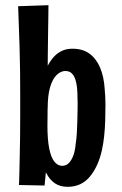

<svg xmlns="http://www.w3.org/2000/svg" viewBox="-20 -714 469 741"><path d="M241 7Q212 7 192 -6.5Q172 -20 159.5 -44.5Q147 -69 140 -102Q133 -135 130 -174.5Q127 -214 127 -257L163 -231Q163 -175 170 -140.5Q177 -106 190 -90Q203 -74 220 -74Q235 -74 245.5 -84.5Q256 -95 263 -114Q270 -133 272 -158Q275 -176 276.5 -199.5Q278 -223 278.5 -248Q279 -273 279.5 -296.5Q280 -320 279 -339Q279 -373 274 -395.5Q269 -418 259 -429Q249 -440 232 -440Q215 -440 199 -425Q183 -410 173.5 -378Q164 -346 164 -295L128 -251Q128 -287 130.5 -320.5Q133 -354 139 -385Q145 -416 155.5 -441.5Q166 -467 180.5 -486Q195 -505 214.5 -515.5Q234 -526 259 -526Q300 -526 326 -506.5Q352 -487 366.5 -452.5Q381 -418 384 -371Q387 -340 387 -309Q387 -278 386 -247.5Q385 -217 382 -188.5Q379 -160 373 -133Q359 -71 326.5 -32Q294 7 241 7ZM152 2 53 0Q54 -9 54.5 -36.5Q55 -64 56 -102.5Q57 -141 57.5 -184Q58 -227 58 -269Q58 -311 58 -344Q58 -391 57.5 -439Q57 -487 55.5 -533.5Q54 -580 52.5 -620.5Q51 -661 50 -690L167 -694Q167 -675 166.5 -646.5Q166 -618 165.5 -581.5Q165 -545 164.5 -505.5Q164 -466 164 -424.5Q164 -383 164 -343Q164 -310 163.5 -267Q163 -224 162.5 -180Q162 -136 162 -98Z"/></svg>

Font: Truculenta
Style: Bold
Weight: 700
Designer: Ivan Castro, Eva Sanz & Omnibus-Type Team
Foundry: Omnibus-Type
Version: Version 1.002